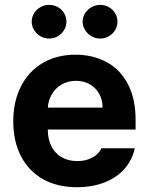

<svg xmlns="http://www.w3.org/2000/svg" viewBox="-20 -763 614 793"><path d="M34.8 -262.4Q34.8 -344 66.7 -406.4Q98.7 -468.9 156.7 -503Q214.8 -537.1 291.6 -537.1Q363.2 -537.1 419.4 -507.1Q475.6 -477.2 507.8 -416.5Q540 -355.8 540 -268.6V-227.9H94V-318.5H403.7Q403.7 -350.8 389.7 -375.7Q375.7 -400.7 350.7 -415Q325.7 -429.2 293.8 -429.2Q260.2 -429.2 233.9 -413.7Q207.6 -398.2 192.8 -371.5Q177.9 -344.8 177.4 -313V-228.1Q177.4 -188.3 192.4 -158.7Q207.3 -129.1 235.1 -113.4Q262.8 -97.7 299.4 -97.7Q323.6 -97.7 343.6 -104.7Q363.6 -111.6 377.7 -123.1Q391.7 -134.6 398.7 -150.6H536.6Q526.2 -102.2 494.4 -65.9Q462.6 -29.5 412 -9.7Q361.4 10.2 297.2 10.2Q217.1 10.2 157.9 -22.9Q98.7 -56.1 66.7 -117.6Q34.8 -179.1 34.8 -262.4ZM111 -673.3Q111 -692.2 120.8 -708.2Q130.5 -724.2 147.1 -733.5Q163.6 -742.8 182.7 -742.8Q202.6 -742.8 218.9 -733.7Q235.2 -724.7 244.7 -708.7Q254.3 -692.6 254.3 -673.3Q254.3 -654.8 244.7 -638.7Q235.2 -622.7 218.9 -613.3Q202.6 -603.8 182.7 -603.8Q164.1 -603.8 147.3 -613.3Q130.5 -622.7 120.8 -639Q111 -655.2 111 -673.3ZM321.3 -673.3Q321.3 -692.2 331.3 -708.2Q341.3 -724.2 358.1 -733.5Q374.9 -742.8 394 -742.8Q413.5 -742.8 429.7 -733.5Q446 -724.2 455.6 -708.2Q465.1 -692.2 465.1 -673.3Q465.1 -654.8 455.6 -638.7Q446 -622.7 429.7 -613.3Q413.5 -603.8 394 -603.8Q374.9 -603.8 358.1 -613.3Q341.3 -622.7 331.3 -639Q321.3 -655.2 321.3 -673.3Z"/></svg>

Font: WEMIX Pretendard Variable
Style: Regular
Weight: 400
Designer: Base glyphs from Inter by Rasmus Andersson; Hangeul glyphs from Noto Sans CJK(Source Han Sans) by Jang Soo-young and Kan
Foundry: Kil Hyung-jin
Version: Version 1.000;Glyphs 3.2 (3208)